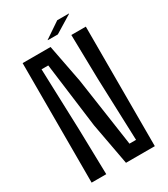

<svg xmlns="http://www.w3.org/2000/svg" viewBox="-220 -1014 973 1113"><g transform="rotate(-30 266.0 -457.5)"><path d="M54 0V-800H241L290 -546L357 -86H401L386 -503L380 -800H477V0H284L232 -281L176 -714H131L145 -304L152 0ZM247 -842V-844L352 -915H430V-913L314 -842Z"/></g></svg>

Font: Big Shoulders Text SemiBold
Style: Regular
Weight: 600
Designer: Patric King
Foundry: XO Type Co
Version: Version 1.000; ttfautohint (v1.8.2)